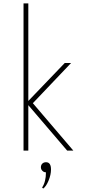

<svg xmlns="http://www.w3.org/2000/svg" viewBox="-20 -880 537 1122"><path d="M117.5 0H145.5V-265.5L372.5 0H408.5L172 -277L395.5 -512H358.5L145.5 -290V-860H117.5ZM232.5 222Q250 209 264 175Q278 141 278 110.5Q278 68 249 68Q235.5 68 227.2 76.2Q219 84.5 219 97.5Q219 109.5 227.8 118.2Q236.5 127 248.5 127Q248.5 182.5 226 216Z"/></svg>

Font: Spartan Thin
Style: Regular
Weight: 100
Designer: Matt Bailey, Mirko Velimirovic
Foundry: Matt Bailey
Version: Version 1.003; ttfautohint (v1.8.3)